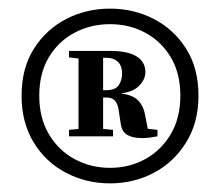

<svg xmlns="http://www.w3.org/2000/svg" viewBox="-20 -734 510 445"><path d="M345 -433V-418Q334 -416 326.5 -415Q319 -414 309 -414Q288 -414 275.5 -421Q263 -428 260 -446L255 -479Q253 -493 246.5 -500.5Q240 -508 227 -508H190V-525H226Q248 -525 255.5 -537Q263 -549 263 -563Q263 -581 253.5 -590.5Q244 -600 226 -600H190V-616H235Q277 -616 297 -603Q317 -590 317 -567Q317 -548 299 -532Q281 -516 235 -516L238 -519Q278 -518 294.5 -506Q311 -494 316 -469L325 -422L301 -438ZM181 -437H200L242 -433V-418H140V-433ZM181 -596 140 -601V-616H197V-596ZM71 -512Q71 -461 93 -423.5Q115 -386 152.5 -365.5Q190 -345 235 -345Q280 -345 317 -365.5Q354 -386 376 -423.5Q398 -461 398 -512Q398 -564 376 -601Q354 -638 317 -658Q280 -678 235 -678Q190 -678 152.5 -658Q115 -638 93 -601Q71 -564 71 -512ZM162 -418V-616H219V-418ZM30 -512Q30 -576 58.5 -621Q87 -666 133.5 -690Q180 -714 235 -714Q290 -714 336.5 -690Q383 -666 411.5 -621Q440 -576 440 -512Q440 -450 411.5 -404Q383 -358 336.5 -333.5Q290 -309 235 -309Q180 -309 133 -333.5Q86 -358 58 -404Q30 -450 30 -512Z"/></svg>

Font: Source Serif 4 36pt
Style: Bold
Weight: 700
Designer: Frank Grießhammer
Foundry: Adobe Systems Incorporated
Version: Version 4.004;hotconv 1.0.116;makeotfexe 2.5.65601